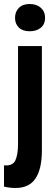

<svg xmlns="http://www.w3.org/2000/svg" viewBox="-36 -730 281 958"><path d="M54 -500H173V21Q173 112 141.5 160Q110 208 41 208Q13 208 -16 201V95Q27 99 40.5 70.5Q54 42 54 -14ZM39 -641Q39 -671 58 -690.5Q77 -710 112 -710Q147 -710 168 -691Q189 -672 189 -641Q189 -610 168 -592Q147 -574 112 -574Q77 -574 58 -592.5Q39 -611 39 -641Z"/></svg>

Font: PT Sans Narrow
Style: Bold
Weight: 700
Width: 3
Designer: A.Korolkova, O.Umpeleva, V.Yefimov
Foundry: ParaType Ltd
Version: Version 2.003W OFL